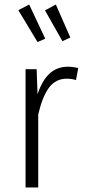

<svg xmlns="http://www.w3.org/2000/svg" viewBox="-20 -829 377 849"><path d="M326 -528 316 -475Q297 -481 275 -481Q227 -481 197.5 -442.5Q168 -404 149 -323V0H93V-523H142L146 -412Q166 -473 199 -503.5Q232 -534 280 -534Q302 -534 326 -528ZM180 -658 146 -643 61 -784 109 -809ZM291 -663 256 -647 179 -783 227 -809Z"/></svg>

Font: Fira Sans Condensed Light
Style: Regular
Weight: 300
Width: 3
Designer: bBox Type GmbH & Carrois Corporate GbR & Edenspiekermann AG
Foundry: bBox Type GmbH & Carrois Corporate GbR & Edenspiekermann AG
Version: Version 4.301